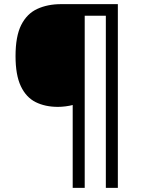

<svg xmlns="http://www.w3.org/2000/svg" viewBox="-20 -780 695 927"><path d="M549 127H491V-704H389V127H331V-273Q316 -269 296.5 -266.5Q277 -264 260 -264Q198 -264 152 -287Q106 -310 80.5 -364Q55 -418 55 -509Q55 -605 82.5 -659.5Q110 -714 160 -737Q210 -760 275 -760H549Z"/></svg>

Font: Noto Sans Lao Looped
Style: Regular
Weight: 400
Designer: Mark Frömberg, Ben Mitchell
Foundry: The Fontpad Ltd
Version: Version 1.001